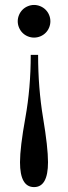

<svg xmlns="http://www.w3.org/2000/svg" viewBox="-20 -639 279 787"><path d="M106 -414.1H136.2Q136.2 -278.3 156.5 -156.5Q176.8 -34.7 176.8 25.9Q176.8 127.9 119.6 127.9Q62 127.9 62 25.9Q62 -34.7 84 -156.5Q106 -278.3 106 -414.1ZM119.6 -618.7Q132.8 -618.7 145.3 -613.5Q157.7 -608.4 167 -599.1Q176.3 -589.8 181.4 -577.4Q186.5 -564.9 186.5 -551.8Q186.5 -538.6 181.4 -526.1Q176.3 -513.7 167 -504.4Q157.7 -495.1 145.3 -490Q132.8 -484.9 119.6 -484.9Q106.4 -484.9 94 -490Q81.5 -495.1 72.3 -504.4Q63 -513.7 57.9 -526.1Q52.7 -538.6 52.7 -551.8Q52.7 -564.9 57.9 -577.4Q63 -589.8 72.3 -599.1Q81.5 -608.4 94 -613.5Q106.4 -618.7 119.6 -618.7Z"/></svg>

Font: Munson
Style: Regular
Weight: 400
Designer: Paul James MIller
Foundry: High-Logic / Made with FontCreator
Version: Version 2.10;May 5, 2019;FontCreator 11.5.0.2430 64-bit